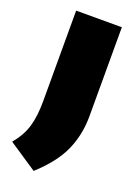

<svg xmlns="http://www.w3.org/2000/svg" viewBox="-164 -614 662 916"><g transform="rotate(20 166.5 -156.0)"><path d="M129 238 -15 142Q26.5 92.5 42.2 39.8Q58 -13 58 -90V-550H290V-98Q290 -4.5 254.5 75.8Q219 156 129 238Z"/></g></svg>

Font: Encode Sans Expanded Expanded Black
Style: Regular
Weight: 900
Width: 7
Designer: Multiple Designers
Foundry: Impallari Type
Version: Version 3.000; ttfautohint (v1.8.3) -l 8 -r 50 -G 200 -x 14 